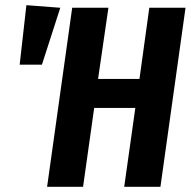

<svg xmlns="http://www.w3.org/2000/svg" viewBox="-20 -722 737 742"><path d="M301 0H162L259 -692H399L359 -417H519L557 -692H697L600 0H460L503 -305H344ZM82 -702 213 -692 142 -472H56Z"/></svg>

Font: Fira Sans Extra Condensed SemiBold
Style: Italic
Weight: 600
Width: 3
Italic angle: -8°
Designer: Carrois Corporate & Edenspiekermann AG
Foundry: Carrois Corporate GbR & Edenspiekermann AG
Version: Version 4.203